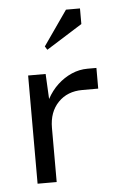

<svg xmlns="http://www.w3.org/2000/svg" viewBox="-44 -568 374 601"><g transform="rotate(-5 142.5 -267.5)"><path d="M117 -415 110 -426 186 -535H230V-486ZM50 -340H105L109 -261Q123 -287 143 -305.5Q163 -324 187 -334.5Q211 -345 237 -345H265V-280H215Q168 -280 139 -250Q110 -220 110 -170V0H50Z"/></g></svg>

Font: Glametrix
Style: Regular
Weight: 500
Designer: gluk
Foundry: gluk
Version: Version 0.40